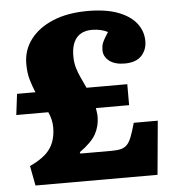

<svg xmlns="http://www.w3.org/2000/svg" viewBox="-52 -764 737 812"><g transform="rotate(-5 317.0 -358.0)"><path d="M66 0 50 -84Q91 -103 115.5 -124.5Q140 -146 151 -174.5Q162 -203 162 -238Q162 -256 158 -272.5Q154 -289 147 -304H11L22 -393H100Q89 -419 80.5 -448Q72 -477 72 -516Q72 -574 106 -619Q140 -664 202 -690Q264 -716 350 -716Q427 -716 478.5 -696.5Q530 -677 556 -643.5Q582 -610 582 -568Q582 -531 558.5 -506Q535 -481 487 -481Q445 -481 421.5 -499.5Q398 -518 398 -545Q398 -554 399.5 -564Q401 -574 408 -587Q415 -600 428 -620Q415 -627 397.5 -631Q380 -635 362 -635Q318 -635 295.5 -608.5Q273 -582 273 -531Q273 -503 280 -480Q287 -457 297 -436Q307 -415 317 -393H490V-304H349Q350 -295 351.5 -286Q353 -277 353 -267Q353 -227 334.5 -193.5Q316 -160 265 -124L267 -118H401Q424 -118 439.5 -122Q455 -126 465.5 -137Q476 -148 484.5 -170Q493 -192 503 -228H605L584 0Z"/></g></svg>

Font: Literata 18pt ExtraBold
Style: Regular
Weight: 800
Designer: Latin by Veronika Burian and Jose Scaglione. Greek by Irene Vlachou. Cyrillic by Vera Evstafieva.
Foundry: TypeTogether
Version: Version 3.103;gftools[0.9.29]